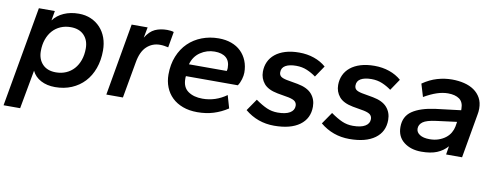

<svg xmlns="http://www.w3.org/2000/svg" viewBox="-61 -764 3180 1231"><g transform="rotate(10 1528.5 -149.0)"><path d="M300 10Q247 10 207.5 -11Q168 -32 150 -70L104 182H-4L111 -470H215L204 -407Q230 -442 273 -461Q316 -480 370 -480Q414 -480 449.5 -464.5Q485 -449 510.5 -421.5Q536 -394 549.5 -356.5Q563 -319 563 -274Q563 -210 544 -157.5Q525 -105 490.5 -68Q456 -31 407.5 -10.5Q359 10 300 10ZM289 -84Q325 -84 355 -97Q385 -110 406.5 -134Q428 -158 440 -192Q452 -226 452 -268Q452 -321 421 -353.5Q390 -386 334 -386Q298 -386 268 -373Q238 -360 216.5 -336Q195 -312 183 -278Q171 -244 171 -202Q171 -149 202 -116.5Q233 -84 289 -84Z M633 0 715 -470H819L806 -401Q833 -445 867 -460.5Q901 -476 946 -476Q957 -476 969 -474.5Q981 -473 989 -470L971 -367Q958 -370 944.5 -372Q931 -374 917 -374Q867 -374 831 -340.5Q795 -307 783 -236L741 0Z M1226 10Q1173 10 1131.5 -5.5Q1090 -21 1061.5 -48.5Q1033 -76 1018 -114Q1003 -152 1003 -196Q1003 -262 1024.5 -315Q1046 -368 1083.5 -404.5Q1121 -441 1172 -460.5Q1223 -480 1281 -480Q1327 -480 1364 -466.5Q1401 -453 1426.5 -428Q1452 -403 1466 -368.5Q1480 -334 1480 -292Q1480 -273 1473 -248.5Q1466 -224 1453 -205H1115Q1114 -200 1114 -196Q1114 -192 1114 -187Q1114 -132 1150.5 -106.5Q1187 -81 1244 -81Q1329 -81 1400 -132L1424 -49Q1380 -20 1331.5 -5Q1283 10 1226 10ZM1270 -392Q1219 -392 1177 -363.5Q1135 -335 1121 -283H1367Q1370 -292 1370 -303Q1370 -348 1344 -370Q1318 -392 1270 -392Z M1726 10Q1618 10 1536 -58L1589 -135Q1630 -106 1663 -91.5Q1696 -77 1734 -77Q1786 -77 1813.5 -93.5Q1841 -110 1841 -139Q1841 -156 1830 -167Q1819 -178 1787 -185L1713 -198Q1650 -210 1623 -242.5Q1596 -275 1596 -319Q1596 -354 1609.5 -383.5Q1623 -413 1649.5 -434.5Q1676 -456 1715 -468Q1754 -480 1805 -480Q1857 -480 1902 -464.5Q1947 -449 1980 -420L1930 -346Q1903 -366 1871 -379.5Q1839 -393 1801 -393Q1756 -393 1731 -378.5Q1706 -364 1706 -335Q1706 -318 1716.5 -308.5Q1727 -299 1756 -293L1829 -280Q1893 -268 1922 -234.5Q1951 -201 1951 -153Q1951 -76 1892 -33Q1833 10 1726 10Z M2216 10Q2108 10 2026 -58L2079 -135Q2120 -106 2153 -91.5Q2186 -77 2224 -77Q2276 -77 2303.5 -93.5Q2331 -110 2331 -139Q2331 -156 2320 -167Q2309 -178 2277 -185L2203 -198Q2140 -210 2113 -242.5Q2086 -275 2086 -319Q2086 -354 2099.5 -383.5Q2113 -413 2139.5 -434.5Q2166 -456 2205 -468Q2244 -480 2295 -480Q2347 -480 2392 -464.5Q2437 -449 2470 -420L2420 -346Q2393 -366 2361 -379.5Q2329 -393 2291 -393Q2246 -393 2221 -378.5Q2196 -364 2196 -335Q2196 -318 2206.5 -308.5Q2217 -299 2246 -293L2319 -280Q2383 -268 2412 -234.5Q2441 -201 2441 -153Q2441 -76 2382 -33Q2323 10 2216 10Z M2685 10Q2616 10 2571 -25Q2526 -60 2526 -123Q2526 -192 2578 -227.5Q2630 -263 2727 -276L2891 -296V-305Q2891 -349 2864 -368.5Q2837 -388 2790 -388Q2755 -388 2717.5 -375.5Q2680 -363 2635 -337L2610 -420Q2656 -452 2704 -466Q2752 -480 2800 -480Q2842 -480 2879 -471Q2916 -462 2943.5 -443Q2971 -424 2987 -395Q3003 -366 3003 -326Q3003 -316 3002 -305.5Q3001 -295 2999 -286L2949 0H2845L2854 -55Q2826 -23 2786 -6.5Q2746 10 2685 10ZM2723 -78Q2755 -78 2781 -87Q2807 -96 2826.5 -111Q2846 -126 2857.5 -146Q2869 -166 2873 -187L2878 -218L2746 -201Q2683 -193 2659.5 -175.5Q2636 -158 2636 -132Q2636 -108 2659 -93Q2682 -78 2723 -78Z"/></g></svg>

Font: Celebes SemiBold
Style: Italic
Weight: 600
Italic angle: -10°
Designer: Anugrah Pasau
Foundry: Lafontype
Version: Version 1.000; ttfautohint (v1.8.4)